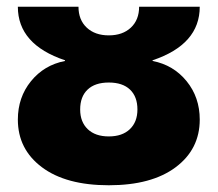

<svg xmlns="http://www.w3.org/2000/svg" viewBox="-20 -540 646 570"><path d="M393 -520H573Q573 -408 433 -361V-359Q495 -347 534 -299Q573 -251 573 -185Q573 -97 501.5 -43.5Q430 10 303 10Q176 10 104.5 -43.5Q33 -97 33 -185Q33 -251 72 -299Q111 -347 173 -359V-361Q33 -408 33 -520H213Q213 -481 237.5 -458Q262 -435 303 -435Q344 -435 368.5 -458Q393 -481 393 -520ZM218 -215Q218 -178 240.5 -156.5Q263 -135 303 -135Q343 -135 365.5 -156.5Q388 -178 388 -215Q388 -253 366 -274Q344 -295 303 -295Q262 -295 240 -274Q218 -253 218 -215Z"/></svg>

Font: M PLUS 1p Black
Style: Regular
Weight: 900
Version: Version 1.061